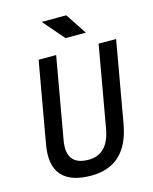

<svg xmlns="http://www.w3.org/2000/svg" viewBox="-131 -980 856 1075"><g transform="rotate(-15 297.0 -442.5)"><path d="M263.2 9.8Q143.1 9.8 92.5 -49.1Q42 -107.9 62 -222.7L145 -693.4H246.6L163.6 -222.7Q138.2 -80.1 271.5 -80.1Q384.8 -80.1 409.7 -222.7L492.7 -693.4H594.2L511.2 -222.7Q470.2 9.8 263.2 9.8ZM321.8 -771.5 216.3 -893.6H358.9L439.9 -771.5Z"/></g></svg>

Font: Cascadia Mono
Style: Italic
Weight: 400
Italic angle: -10°
Monospace: yes
Designer: Aaron Bell
Foundry: Saja Typeworks
Version: Version 2404.023; ttfautohint (v1.8.4)